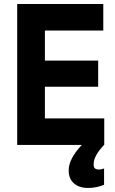

<svg xmlns="http://www.w3.org/2000/svg" viewBox="-20 -720 570 954"><path d="M203.1 -131.8Q276.4 -131.8 498 -131.8Q498 -98.6 498 0Q498 0 497.1 0Q445.3 54.7 445.3 94.7Q443.4 122.1 469.7 122.1Q481.4 123 497.1 117.2Q497.1 143.6 497.1 198.2Q459 213.9 417 213.9Q374 213.9 347.7 191.4Q321.3 168.9 321.3 126Q321.3 69.3 386.7 0Q279.3 0 65.4 0Q65.4 -174.8 65.4 -700.2Q171.9 -700.2 493.2 -700.2Q493.2 -667 493.2 -568.4Q420.9 -568.4 203.1 -568.4Q203.1 -530.3 203.1 -418.9Q269.5 -418.9 467.8 -418.9Q467.8 -386.7 467.8 -289.1Q401.4 -289.1 203.1 -289.1Q203.1 -250 203.1 -131.8Z"/></svg>

Font: LeFont
Style: Regular
Weight: 700
Designer: Leryon MEDIA
Version: Version 1.0